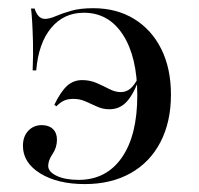

<svg xmlns="http://www.w3.org/2000/svg" viewBox="-20 -447 496 478"><path d="M191.1 11.3Q123.4 11.3 80.2 -15.3Q37.1 -41.9 37.1 -83.9Q37.1 -107.3 50.4 -121.4Q63.7 -135.5 83.9 -135.5Q101.6 -135.5 111.7 -125.8Q121.8 -116.1 121.8 -99.2Q121.8 -79.8 110.9 -63.7Q100 -47.6 100 -33.9Q100 -19.4 121 -9.3Q141.9 0.8 175.8 0.8Q244.4 0.8 283.1 -54.4Q321.8 -109.7 321.8 -209.7Q321.8 -304.8 286.3 -360.1Q250.8 -415.3 188.7 -415.3Q138.7 -415.3 107.3 -377.4Q75.8 -339.5 70.2 -271.8H61.3Q62.9 -312.9 62.1 -342.3Q61.3 -371.8 60.1 -392.3Q58.9 -412.9 57.3 -425.8H66.1Q70.2 -412.9 76.6 -406.5Q83.1 -400 91.9 -400Q103.2 -400 119 -406.9Q134.7 -413.7 157.3 -420.2Q179.8 -426.6 212.1 -426.6Q270.2 -426.6 313.7 -400Q357.3 -373.4 381.5 -325Q405.6 -276.6 405.6 -211.3Q405.6 -143.5 379.4 -93.1Q353.2 -42.7 304.8 -15.7Q256.5 11.3 191.1 11.3ZM324.2 -254 325.8 -250Q312.9 -212.9 295.6 -194Q278.2 -175 252.4 -175Q235.5 -175 221 -181.9Q206.5 -188.7 192.3 -194.8Q178.2 -200.8 162.9 -200.8Q148.4 -200.8 139.1 -196.4Q129.8 -191.9 120.2 -182.3L115.3 -186.3Q131.5 -219.4 147.2 -233.5Q162.9 -247.6 184.7 -247.6Q204 -247.6 220.6 -240.3Q237.1 -233.1 252 -225.4Q266.9 -217.7 280.6 -217.7Q294.4 -217.7 304.8 -226.6Q315.3 -235.5 324.2 -254Z"/></svg>

Font: Playfair 144pt
Style: Regular
Weight: 400
Designer: Claus Eggers Sørensen
Foundry: Claus Eggers Sørensen
Version: Version 2.001;gftools[0.9.30]